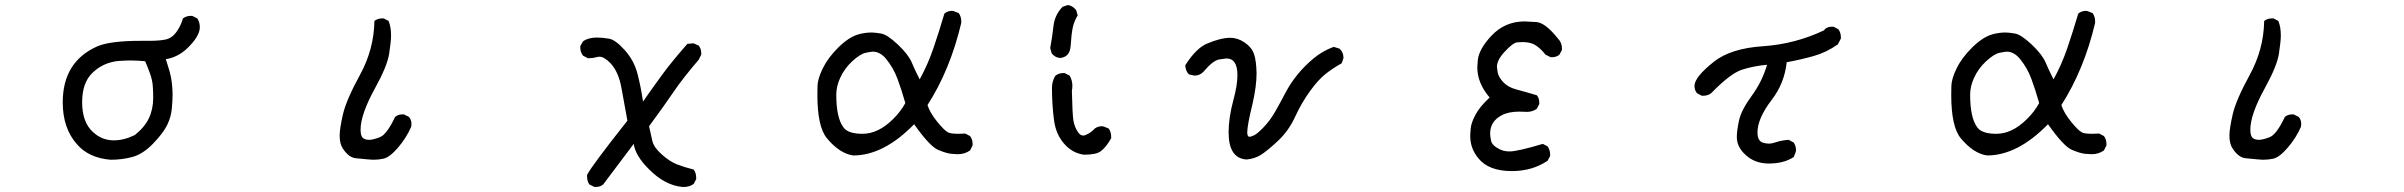

<svg xmlns="http://www.w3.org/2000/svg" viewBox="-20 -613 9540 762"><path d="M419 21Q332 14 285 -41Q229 -104 229 -207Q229 -368 366 -429Q417 -451 539 -451H573Q614 -451 638.5 -456.5Q663 -462 680.5 -486.5Q698 -511 706 -540Q720 -550 737 -550H743L763 -540Q773 -525 773 -505Q773 -470 725 -423Q687 -386 638 -378Q647 -351 654 -326Q664 -290 665 -239Q665 -216 662 -182.5Q659 -149 643.5 -117Q628 -85 588 -43.5Q548 -2 507 9.5Q466 21 419 21ZM432 -56Q472 -56 515 -77Q554 -108 571 -144Q588 -180 588 -225Q588 -245 586.5 -269.5Q585 -294 576 -319.5Q567 -345 556 -370Q526 -373 498 -373Q481 -373 450 -371Q388 -365 345 -322Q306 -283 306 -207Q306 -127 350 -88Q385 -56 432 -56Z M1461 21Q1451 21 1392 15Q1364 12 1341 -23Q1328 -42 1328 -75Q1328 -102 1341 -159Q1354 -216 1409 -316.5Q1464 -417 1466 -530Q1479 -540 1497 -540H1503L1522 -530Q1532 -507 1532 -472Q1532 -449 1524.5 -400Q1517 -351 1469 -264Q1411 -159 1411 -98Q1411 -68 1426 -62Q1434 -58 1445 -58Q1460 -58 1487.5 -68.5Q1515 -79 1548 -149Q1560 -159 1577 -159H1583L1603 -149Q1613 -138 1613 -121L1612 -110Q1593 -66 1559.5 -27Q1526 12 1501 17Q1482 21 1461 21Z M2694 129H2688Q2618 122 2556 59Q2502 6 2495 -42L2374 119Q2362 129 2345 129H2339L2319 119Q2310 106 2310 88V81Q2329 44 2470 -134Q2458 -200 2446.5 -263.5Q2435 -327 2404 -361Q2378 -388 2359 -388L2351 -387Q2334 -382 2320 -382H2313L2294 -392Q2283 -406 2283 -424V-430L2294 -449Q2315 -464 2349 -464Q2371 -464 2397 -459.5Q2423 -455 2460 -413.5Q2497 -372 2510.5 -318.5Q2524 -265 2532 -210Q2569 -263 2606.5 -314.5Q2644 -366 2708 -439L2733 -441L2753 -432Q2763 -420 2763 -402V-396L2753 -376Q2688 -300 2653 -248Q2618 -196 2556 -112Q2563 -79 2569 -53.5Q2575 -28 2606.5 0Q2638 28 2666 39Q2694 50 2733 60Q2743 73 2743 92V98L2733 117Q2716 129 2694 129Z M3366 4Q3312 -4 3262 -64Q3224 -110 3224 -236Q3224 -243 3224.5 -271.5Q3225 -300 3245.5 -342Q3266 -384 3307.5 -425Q3349 -466 3388 -477Q3414 -484 3439 -484Q3452 -484 3476.5 -480Q3501 -476 3543 -436.5Q3585 -397 3598.5 -365Q3612 -333 3630 -298Q3663 -358 3685.5 -424.5Q3708 -491 3728 -559Q3741 -570 3759 -570Q3764 -570 3785 -561Q3795 -547 3795 -528V-522Q3751 -336 3661 -196Q3671 -165 3699.5 -130Q3728 -95 3742 -88Q3751 -82 3784 -82L3811 -83L3830 -73Q3840 -60 3840 -42V-36L3830 -16Q3809 -1 3781 -1Q3776 -1 3756.5 -2.5Q3737 -4 3703.5 -18Q3670 -32 3608 -120Q3487 4 3366 4ZM3403 -82Q3465 -82 3523 -139Q3554 -169 3573 -204Q3558 -257 3542 -300Q3526 -343 3497 -379Q3473 -408 3444 -408Q3438 -408 3416 -403.5Q3394 -399 3362.5 -370Q3331 -341 3314 -303Q3299 -270 3299 -237Q3299 -146 3327 -108Q3345 -82 3403 -82Z M4282 1Q4236 -5 4203 -43Q4170 -81 4163 -137Q4155 -198 4155 -264Q4155 -290 4168 -312Q4182 -323 4199 -323H4205L4225 -313Q4236 -295 4236 -272Q4236 -263 4234 -253Q4236 -161 4240 -135.5Q4244 -110 4258 -89Q4267 -75 4279 -75Q4286 -75 4299.5 -82.5Q4313 -90 4325 -103Q4337 -112 4354 -112Q4359 -112 4380 -103Q4390 -89 4390 -71V-65Q4372 -31 4349 -13Q4331 1 4282 1ZM4187 -383Q4168 -384 4154 -401L4148 -422Q4156 -465 4161 -509.5Q4166 -554 4197 -586L4218 -593Q4236 -591 4251 -573L4257 -552Q4243 -529 4237.5 -503.5Q4232 -478 4229 -429Q4225 -386 4187 -383Z M4928 20Q4856 16 4856 -88Q4856 -145 4875 -216Q4891 -274 4891 -315Q4891 -381 4847 -381Q4843 -381 4818.5 -377Q4794 -373 4755 -327Q4741 -313 4720 -313L4698 -318Q4685 -332 4684 -354Q4726 -420 4768 -439Q4824 -463 4863 -463Q4892 -463 4919.5 -444.5Q4947 -426 4956.5 -399.5Q4966 -373 4967 -322Q4967 -271 4951 -201Q4930 -116 4930 -87Q4930 -70 4940 -70Q4943 -70 4956 -75.5Q4969 -81 4995 -108Q5021 -135 5041.5 -171Q5062 -207 5081.5 -244.5Q5101 -282 5129 -316.5Q5157 -351 5193 -381Q5229 -411 5273 -427L5296 -420Q5312 -406 5312 -383L5305 -362Q5271 -343 5242 -320.5Q5213 -298 5179.5 -252Q5146 -206 5120 -149.5Q5094 -93 5051 -53Q5008 -13 4983.5 2Q4959 17 4928 20Z M5980 66Q5889 66 5848 16Q5815 -23 5815 -73Q5815 -83 5817 -104.5Q5819 -126 5836 -158Q5853 -190 5892 -226Q5843 -283 5843 -346L5845 -374Q5849 -417 5898 -470Q5952 -528 6031 -528Q6042 -528 6077.5 -525.5Q6113 -523 6163 -460Q6179 -444 6179 -420V-415L6169 -396Q6157 -386 6140 -386H6134L6114 -396Q6089 -427 6066 -438Q6047 -446 6024 -446Q6019 -446 6002 -445Q5985 -444 5951 -407Q5921 -375 5921 -347Q5921 -343 5924 -325.5Q5927 -308 5945.5 -287.5Q5964 -267 5998 -258Q6032 -249 6079 -235Q6089 -224 6089 -206V-200L6079 -181Q6062 -169 6040 -169L6010 -170Q5966 -170 5939 -155Q5894 -131 5894 -83Q5894 -74 5897.5 -55Q5901 -36 5931 -21Q5948 -12 5971 -12Q6003 -12 6103 -42L6122 -32Q6132 -18 6132 0V6L6122 25Q6061 66 5980 66Z M7000 36Q6944 36 6907 1Q6873 -30 6873 -69Q6873 -93 6881.5 -134Q6890 -175 6932 -232.5Q6974 -290 6993 -356Q6938 -351 6892.5 -336Q6847 -321 6771 -243Q6758 -233 6740 -233H6734L6715 -243Q6705 -255 6705 -272Q6705 -307 6782 -368Q6849 -421 6976.5 -429.5Q7104 -438 7220 -493L7222 -497Q7233 -507 7251 -507H7257L7276 -497Q7286 -483 7286 -466V-460L7274 -437Q7229 -405 7177.5 -390.5Q7126 -376 7071 -366Q7062 -282 7011 -216Q6955 -143 6955 -87Q6955 -54 6976 -47Q6988 -43 7000 -43Q7013 -43 7031.5 -49.5Q7050 -56 7079 -58L7099 -47Q7108 -33 7108 -16Q7108 -11 7099 10Q7060 36 7000 36Z M7866 4Q7812 -4 7762 -64Q7724 -110 7724 -236Q7724 -243 7724.5 -271.5Q7725 -300 7745.5 -342Q7766 -384 7807.5 -425Q7849 -466 7888 -477Q7914 -484 7939 -484Q7952 -484 7976.5 -480Q8001 -476 8043 -436.5Q8085 -397 8098.5 -365Q8112 -333 8130 -298Q8163 -358 8185.5 -424.5Q8208 -491 8228 -559Q8241 -570 8259 -570Q8264 -570 8285 -561Q8295 -547 8295 -528V-522Q8251 -336 8161 -196Q8171 -165 8199.5 -130Q8228 -95 8242 -88Q8251 -82 8284 -82L8311 -83L8330 -73Q8340 -60 8340 -42V-36L8330 -16Q8309 -1 8281 -1Q8276 -1 8256.5 -2.5Q8237 -4 8203.5 -18Q8170 -32 8108 -120Q7987 4 7866 4ZM7903 -82Q7965 -82 8023 -139Q8054 -169 8073 -204Q8058 -257 8042 -300Q8026 -343 7997 -379Q7973 -408 7944 -408Q7938 -408 7916 -403.5Q7894 -399 7862.5 -370Q7831 -341 7814 -303Q7799 -270 7799 -237Q7799 -146 7827 -108Q7845 -82 7903 -82Z M8961 21Q8951 21 8892 15Q8864 12 8841 -23Q8828 -42 8828 -75Q8828 -102 8841 -159Q8854 -216 8909 -316.5Q8964 -417 8966 -530Q8979 -540 8997 -540H9003L9022 -530Q9032 -507 9032 -472Q9032 -449 9024.5 -400Q9017 -351 8969 -264Q8911 -159 8911 -98Q8911 -68 8926 -62Q8934 -58 8945 -58Q8960 -58 8987.5 -68.5Q9015 -79 9048 -149Q9060 -159 9077 -159H9083L9103 -149Q9113 -138 9113 -121L9112 -110Q9093 -66 9059.5 -27Q9026 12 9001 17Q8982 21 8961 21Z"/></svg>

Font: Xiaolai SC
Style: Regular
Weight: 400
Designer: Nozomi Seto 瀬戸のぞみ
Version: Version 3.11;December 4, 2020;FontCreator 13.0.0.2613 64-bit